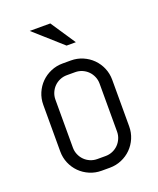

<svg xmlns="http://www.w3.org/2000/svg" viewBox="-133 -782 721 874"><g transform="rotate(-20 227.0 -345.0)"><path d="M394 -137.2Q394 -106.9 382.6 -80.1Q371.1 -53.2 351.1 -33.2Q331.1 -13.2 304.2 -1.7Q277.3 9.8 247.1 9.8H207Q176.8 9.8 149.9 -1.7Q123 -13.2 103 -33.2Q83 -53.2 71.5 -80.1Q60.1 -106.9 60.1 -137.2V-362.8Q60.1 -393.1 71.5 -419.9Q83 -446.8 103 -466.8Q123 -486.8 149.9 -498.3Q176.8 -509.8 207 -509.8H247.1Q277.3 -509.8 304.2 -498.3Q331.1 -486.8 351.1 -466.8Q371.1 -446.8 382.6 -419.9Q394 -393.1 394 -362.8V-137.2ZM334 -366.2Q334 -384.3 327.1 -400.1Q320.3 -416 308.6 -427.7Q296.9 -439.5 281 -446.3Q265.1 -453.1 247.1 -453.1H207Q189 -453.1 173.1 -446.3Q157.2 -439.5 145.5 -427.7Q133.8 -416 127 -400.1Q120.1 -384.3 120.1 -366.2V-133.8Q120.1 -115.7 127 -99.9Q133.8 -84 145.5 -72.3Q157.2 -60.5 173.1 -53.7Q189 -46.9 207 -46.9H247.1Q265.1 -46.9 281 -53.7Q296.9 -60.5 308.6 -72.3Q320.3 -84 327.1 -99.9Q334 -115.7 334 -133.8ZM117.2 -700.2H216.8L296.9 -580.1H252Z"/></g></svg>

Font: Abel
Style: Regular
Weight: 400
Designer: Matthew Desmond
Foundry: Matthew Desmond
Version: Version 1.002